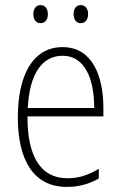

<svg xmlns="http://www.w3.org/2000/svg" viewBox="-20 -724 475 754"><path d="M111 -668C111 -648 121 -633 139 -633C157 -633 168 -647 168 -668C168 -690 157 -704 139 -704C121 -704 111 -689 111 -668ZM269 -669C269 -648 279 -633 297 -633C315 -633 326 -647 326 -669C326 -690 315 -704 297 -704C279 -704 269 -689 269 -669ZM226 -539C108 -539 50 -427 50 -263C50 -98 110 10 242 10C291 10 331 -2 368 -23V-61C324 -35 288 -24 244 -24C140 -24 87 -110 88 -267H386V-300C386 -428 341 -539 226 -539ZM226 -505C313 -505 350 -415 350 -300H89C96 -437 147 -505 226 -505Z"/></svg>

Font: Noto Sans Hebrew Condensed ExtraLight
Style: Regular
Weight: 200
Width: 3
Designer: Monotype Design Team
Foundry: Monotype Imaging Inc.
Version: Version 2.004